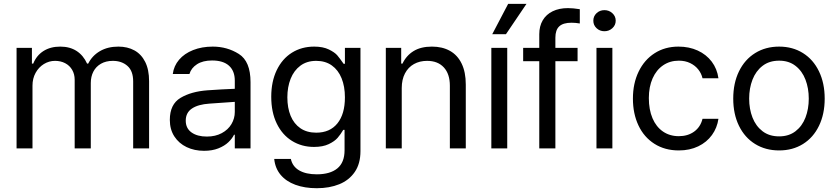

<svg xmlns="http://www.w3.org/2000/svg" viewBox="-20 -783 4414 1013"><path d="M67.4 -530.3H148.4V-447.3H155.3Q172.4 -490.2 209.2 -513.7Q246.1 -537.1 297.9 -537.1Q348.6 -537.1 384.3 -513.9Q419.9 -490.7 439.5 -447.3H445.3Q466.3 -489.3 507.3 -513.2Q548.3 -537.1 604.5 -537.1Q652.8 -537.1 689.2 -517.1Q725.6 -497.1 746.1 -456.3Q766.6 -415.5 766.6 -354.5V0H682.6V-353.5Q682.6 -408.7 652.3 -435.3Q622.1 -461.9 575.2 -461.9Q539.1 -461.9 512.7 -446.8Q486.3 -431.6 472.7 -405.3Q459 -378.9 459 -344.7V0H374V-362.3Q374 -391.6 360.8 -414.3Q347.7 -437 324 -449.5Q300.3 -461.9 270.5 -461.9Q238.8 -461.9 211.4 -445.1Q184.1 -428.2 167.7 -398.4Q151.4 -368.7 151.4 -331.1V0H67.4Z M1075.2 -306.6Q1108.4 -309.1 1149.7 -311.3Q1190.9 -313.5 1218.8 -314.5V-357.4Q1218.8 -408.7 1188.2 -436.3Q1157.7 -463.9 1098.6 -463.9Q1050.3 -463.9 1019.5 -444.1Q988.8 -424.3 979.5 -392.6H891.6Q897 -435.1 924.8 -467.8Q952.6 -500.5 998.8 -518.8Q1044.9 -537.1 1102.5 -537.1Q1178.7 -537.1 1240.2 -498.3Q1301.8 -459.5 1301.8 -349.6V0H1218.8V-72.3H1214.8Q1205.1 -51.8 1184.8 -32.5Q1164.6 -13.2 1132.1 -0.2Q1099.6 12.7 1056.6 12.7Q1005.9 12.7 964.8 -6.8Q923.8 -26.4 899.9 -63.2Q876 -100.1 876 -150.4Q876 -232.9 932.4 -266.6Q988.8 -300.3 1075.2 -306.6ZM1071.3 -62.5Q1116.7 -62.5 1150.1 -80.6Q1183.6 -98.6 1201.2 -128.4Q1218.8 -158.2 1218.8 -192.4V-245.6L1085 -236.3Q1025.4 -232.4 992.7 -210.4Q960 -188.5 960 -146.5Q960 -106 990.5 -84.2Q1021 -62.5 1071.3 -62.5Z M1426.8 55.7H1514.6Q1523.4 95.7 1558.8 116.2Q1594.2 136.7 1651.4 136.7Q1721.7 136.7 1759.8 105.5Q1797.9 74.2 1797.9 9.8V-97.7H1791Q1776.9 -73.7 1761.2 -55.7Q1745.6 -37.6 1714.6 -22.7Q1683.6 -7.8 1636.7 -7.8Q1571.8 -7.8 1520.5 -39.6Q1469.2 -71.3 1440.2 -131.1Q1411.1 -190.9 1411.1 -272.5Q1411.1 -352.5 1439.9 -412.6Q1468.8 -472.7 1520 -504.9Q1571.3 -537.1 1637.7 -537.1Q1684.1 -537.1 1715.1 -522Q1746.1 -506.8 1759.5 -491Q1772.9 -475.1 1793 -446.3H1799.8V-530.3H1881.8V14.6Q1881.8 80.6 1851.8 124.3Q1821.8 168 1770 189Q1718.3 210 1651.4 210Q1587.4 210 1538.3 191.9Q1489.3 173.8 1460.4 139.2Q1431.6 104.5 1426.8 55.7ZM1799.8 -269.5Q1799.8 -326.7 1782.2 -370.1Q1764.6 -413.6 1730.7 -437.7Q1696.8 -461.9 1648.4 -461.9Q1599.1 -461.9 1564.9 -436.5Q1530.8 -411.1 1513.4 -367.4Q1496.1 -323.7 1496.1 -269.5Q1496.1 -213.9 1513.4 -171.9Q1530.8 -129.9 1564.9 -106.4Q1599.1 -83 1648.4 -83Q1720.7 -83 1760.3 -132.1Q1799.8 -181.2 1799.8 -269.5Z M2099.6 0H2015.6V-530.3H2096.7V-447.3H2103.5Q2123.5 -489.7 2161.9 -513.4Q2200.2 -537.1 2258.8 -537.1Q2313.5 -537.1 2353.5 -514.9Q2393.6 -492.7 2415.5 -447.8Q2437.5 -402.8 2437.5 -336.9V0H2353.5V-331.1Q2353.5 -392.6 2321.8 -427.2Q2290 -461.9 2233.4 -461.9Q2194.3 -461.9 2164.1 -445.1Q2133.8 -428.2 2116.7 -395.8Q2099.6 -363.3 2099.6 -318.4Z M2572.3 -530.3H2656.2V0H2572.3ZM2661.1 -762.7H2757.8L2649.4 -602.5H2577.1Z M3027.3 -460H2910.2V0H2825.2V-460H2740.2V-530.3H2825.2V-602.5Q2825.2 -645 2843.5 -676Q2861.8 -707 2896 -723.6Q2930.2 -740.2 2976.6 -740.2Q3003.9 -740.2 3039.1 -734.4V-659.2Q3015.6 -663.1 2995.1 -663.1Q2951.2 -663.1 2930.7 -644Q2910.2 -625 2910.2 -584V-530.3H3027.3Z M3127 -530.3H3210.9V0H3127ZM3110.4 -673.8Q3110.4 -697.3 3127.4 -713.4Q3144.5 -729.5 3168.9 -729.5Q3193.4 -729.5 3210.9 -713.4Q3228.5 -697.3 3228.5 -673.8Q3228.5 -650.4 3210.9 -634.3Q3193.4 -618.2 3168.9 -618.2Q3144.5 -618.2 3127.4 -634.3Q3110.4 -650.4 3110.4 -673.8Z M3319.3 -262.7Q3319.3 -342.8 3349.4 -405Q3379.4 -467.3 3433.8 -502.2Q3488.3 -537.1 3559.6 -537.1Q3615.7 -537.1 3661.1 -516.4Q3706.5 -495.6 3735.1 -457.8Q3763.7 -419.9 3770.5 -370.1H3686.5Q3680.7 -395.5 3664.1 -416.5Q3647.5 -437.5 3621.3 -450.2Q3595.2 -462.9 3561.5 -462.9Q3514.6 -462.9 3478.8 -438.5Q3442.9 -414.1 3423.1 -369.4Q3403.3 -324.7 3403.3 -265.6Q3403.3 -204.6 3422.6 -159.2Q3441.9 -113.8 3477.8 -89.1Q3513.7 -64.5 3561.5 -64.5Q3608.9 -64.5 3642.3 -88.6Q3675.8 -112.8 3686.5 -156.2H3770.5Q3763.7 -108.4 3736.3 -70.6Q3709 -32.7 3664.1 -11Q3619.1 10.7 3561.5 10.7Q3487.8 10.7 3432.9 -24.2Q3377.9 -59.1 3348.6 -121.1Q3319.3 -183.1 3319.3 -262.7Z M3848.6 -262.7Q3848.6 -344.2 3878.9 -406.5Q3909.2 -468.8 3964.1 -502.9Q4019 -537.1 4090.8 -537.1Q4162.1 -537.1 4216.6 -502.9Q4271 -468.8 4301 -406.5Q4331.1 -344.2 4331.1 -262.7Q4331.1 -181.2 4301 -119.1Q4271 -57.1 4216.6 -23.2Q4162.1 10.7 4090.8 10.7Q4019 10.7 3964.1 -23.2Q3909.2 -57.1 3878.9 -119.1Q3848.6 -181.2 3848.6 -262.7ZM4247.1 -262.7Q4247.1 -317.4 4229.7 -362.8Q4212.4 -408.2 4177.2 -435.5Q4142.1 -462.9 4090.8 -462.9Q4038.6 -462.9 4003.2 -435.5Q3967.8 -408.2 3950.2 -362.8Q3932.6 -317.4 3932.6 -262.7Q3932.6 -208 3950.2 -162.8Q3967.8 -117.7 4003.2 -90.6Q4038.6 -63.5 4090.8 -63.5Q4142.1 -63.5 4177.2 -90.6Q4212.4 -117.7 4229.7 -162.8Q4247.1 -208 4247.1 -262.7Z"/></svg>

Font: Pretendard
Style: Regular
Weight: 400
Designer: Base glyphs from Inter by Rasmus Andersson; Hangeul glyphs from Noto Sans CJK(Source Han Sans) by Jang Soo-young and Kan
Foundry: Kil Hyung-jin
Version: Version 1.309